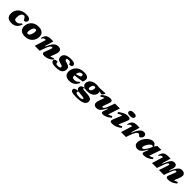

<svg xmlns="http://www.w3.org/2000/svg" viewBox="775 -3409 6303 6303"><g transform="rotate(45 3927.0 -257.0)"><path d="M392 -455Q328.5 -455 293 -395.8Q257.5 -336.5 257.5 -241Q257.5 -176 279.2 -150.8Q301 -125.5 359 -125.5Q410 -125.5 445.8 -147.8Q481.5 -170 512.5 -218H565.5Q521.5 -89 449.5 -37Q377.5 15 272 15Q148.5 15 91.2 -37.5Q34 -90 34 -203Q34 -294.5 79.2 -370.2Q124.5 -446 210.2 -491.5Q296 -537 417.5 -537Q523.5 -537 567 -504.8Q610.5 -472.5 610.5 -425.5Q610.5 -382.5 580.2 -356.8Q550 -331 508.5 -331Q500.5 -331 488.8 -352Q477 -373 462 -396Q447 -419.5 429.8 -437.2Q412.5 -455 392 -455Z M987.5 -537Q1079 -537 1134.8 -508Q1190.5 -479 1215.8 -430.2Q1241 -381.5 1241 -322Q1241 -259 1219.2 -199Q1197.5 -139 1154 -90.8Q1110.5 -42.5 1044.2 -13.8Q978 15 888.5 15Q797 15 741.2 -14Q685.5 -43 660.2 -92Q635 -141 635 -200Q635 -263 656.8 -323Q678.5 -383 722 -431.2Q765.5 -479.5 832 -508.2Q898.5 -537 987.5 -537ZM902.5 -114.5Q932 -114.5 954.8 -137.5Q977.5 -160.5 992.8 -196.2Q1008 -232 1015.8 -271Q1023.5 -310 1023.5 -342Q1023.5 -379 1011.8 -393.2Q1000 -407.5 973.5 -407.5Q944 -407.5 921.2 -384.5Q898.5 -361.5 883.2 -325.8Q868 -290 860.2 -251Q852.5 -212 852.5 -180Q852.5 -143 864.5 -128.8Q876.5 -114.5 902.5 -114.5Z M1323 -316.5 1299.5 -322.5Q1317.5 -406 1349.8 -452Q1382 -498 1432.5 -516.5Q1483 -535 1555 -535Q1578 -535 1594.5 -534.8Q1611 -534.5 1628.2 -534Q1645.5 -533.5 1669.5 -531.5L1581.5 -231.5H1602Q1643 -324.5 1679 -384.2Q1715 -444 1750.2 -477.2Q1785.5 -510.5 1823.8 -523.8Q1862 -537 1907 -537Q1975.5 -537 2009.2 -503.2Q2043 -469.5 2043 -419.5Q2043 -395.5 2035.2 -360.5Q2027.5 -325.5 2005.5 -269L1944.5 -112Q1970.5 -116.5 2000.8 -128Q2031 -139.5 2072 -160.5L2099 -112.5Q2037 -61.5 1983 -33.8Q1929 -6 1879.5 4.5Q1830 15 1781.5 15Q1731.5 15 1708.5 -10.8Q1685.5 -36.5 1704.5 -85L1771 -255.5Q1788.5 -300 1793.2 -319.2Q1798 -338.5 1798 -350.5Q1798 -374 1772.5 -374Q1745 -374 1718.8 -346.8Q1692.5 -319.5 1663.5 -256.8Q1634.5 -194 1598.5 -86.5L1569.5 0H1340.5L1461.5 -393.5H1454Q1421.5 -393.5 1400.5 -389Q1379.5 -384.5 1362.2 -368.2Q1345 -352 1323 -316.5Z M2241 -163Q2243 -132.5 2247.5 -113.2Q2252 -94 2262 -83.5Q2272 -73 2289.8 -69.5Q2307.5 -66 2336 -66Q2399.5 -66 2424.5 -80.5Q2449.5 -95 2449.5 -121.5Q2449.5 -139.5 2441.5 -150.5Q2433.5 -161.5 2408.5 -171Q2383.5 -180.5 2332 -193Q2281 -205.5 2249.5 -222.8Q2218 -240 2203.8 -269.2Q2189.5 -298.5 2189.5 -346.5Q2189.5 -433.5 2265 -485Q2340.5 -536.5 2488 -536.5Q2564.5 -536.5 2608.5 -524.5Q2652.5 -512.5 2671 -491Q2689.5 -469.5 2689.5 -441.5Q2689.5 -415.5 2679.5 -399Q2669.5 -382.5 2642.5 -374.8Q2615.5 -367 2565 -367Q2554.5 -421.5 2530 -441Q2508 -458.5 2468.5 -458.5Q2417 -458.5 2398 -446.2Q2379 -434 2379 -410.5Q2379 -395.5 2386.2 -384.8Q2393.5 -374 2417.2 -364Q2441 -354 2490.5 -340.5Q2565 -320.5 2597.8 -289.5Q2630.5 -258.5 2630.5 -198.5Q2630.5 -88.5 2554.2 -36.8Q2478 15 2315 15Q2236 15 2189.5 1.8Q2143 -11.5 2123.2 -34.8Q2103.5 -58 2103.5 -87.5Q2103.5 -114.5 2114.2 -131Q2125 -147.5 2154.8 -155.2Q2184.5 -163 2241 -163Z M3262.5 -201Q3208.5 -80.5 3131 -32.8Q3053.5 15 2951.5 15Q2835.5 15 2777.8 -37.5Q2720 -90 2720 -181Q2720 -249.5 2743.2 -313Q2766.5 -376.5 2814 -427.2Q2861.5 -478 2934.8 -507.5Q3008 -537 3108.5 -537Q3182 -537 3227 -519.5Q3272 -502 3292.8 -472.8Q3313.5 -443.5 3313.5 -407.5Q3313.5 -381.5 3306.8 -352Q3300 -322.5 3282.5 -287Q3200.5 -269 3113.8 -256.2Q3027 -243.5 2944.5 -235.5Q2945 -173.5 2966.5 -149.5Q2988 -125.5 3049 -125.5Q3097.5 -125.5 3136.2 -142.5Q3175 -159.5 3208 -201ZM3086 -454.5Q3056 -454.5 3027.2 -438.8Q2998.5 -423 2977.2 -388.5Q2956 -354 2948 -298Q3014 -313 3051.2 -324.8Q3088.5 -336.5 3105.8 -348.2Q3123 -360 3127.5 -375Q3132 -390 3132 -411.5Q3132 -454.5 3086 -454.5Z M3491 232.5Q3407.5 232.5 3356 224.8Q3304.5 217 3277.5 203Q3250.5 189 3241 170.2Q3231.5 151.5 3231.5 129.5Q3231.5 103.5 3246 85.8Q3260.5 68 3296.5 56Q3332.5 44 3397 36.5Q3354.5 21.5 3339.5 -2.8Q3324.5 -27 3324.5 -60.5Q3324.5 -113 3364 -143.2Q3403.5 -173.5 3472 -183Q3425 -202.5 3403.2 -235.5Q3381.5 -268.5 3381 -307.5Q3380.5 -364.5 3413.5 -417.2Q3446.5 -470 3515 -503.5Q3583.5 -537 3688.5 -537Q3747 -537 3791.5 -526Q3864 -525.5 3922.2 -529.2Q3980.5 -533 4019.8 -536.8Q4059 -540.5 4073 -540.5Q4077 -540.5 4081.5 -538.2Q4086 -536 4086 -530.5Q4086 -520 4078.2 -501.8Q4070.5 -483.5 4058 -464.5Q4045.5 -445.5 4031 -432.2Q4016.5 -419 4003.5 -419Q4000.5 -419 3973.2 -429Q3946 -439 3902 -450.5Q3916.5 -423.5 3917 -390.5Q3918 -333.5 3884.8 -280.8Q3851.5 -228 3783.2 -194.2Q3715 -160.5 3610 -160.5Q3557 -160.5 3515.5 -169.5Q3479.5 -169 3467.5 -160.8Q3455.5 -152.5 3455.5 -139.5Q3455.5 -127.5 3469.2 -121.2Q3483 -115 3524 -111.2Q3565 -107.5 3645.5 -103.5Q3738.5 -99 3792 -81.5Q3845.5 -64 3868 -35Q3890.5 -6 3890.5 34Q3890.5 76 3871.5 112.2Q3852.5 148.5 3807.8 175.5Q3763 202.5 3685.5 217.5Q3608 232.5 3491 232.5ZM3621 -249Q3649 -249 3668.5 -265.5Q3688 -282 3700 -307Q3712 -332 3717.5 -357.8Q3723 -383.5 3722.5 -401.5Q3722 -430 3710.2 -439.2Q3698.5 -448.5 3678 -448.5Q3650 -448.5 3630.2 -432Q3610.5 -415.5 3598.8 -390.8Q3587 -366 3581.5 -340.2Q3576 -314.5 3576.5 -296.5Q3577 -267.5 3588.5 -258.2Q3600 -249 3621 -249ZM3394.5 92.5Q3394.5 113 3409 127.5Q3423.5 142 3459.8 149.5Q3496 157 3561 157Q3627.5 157 3661.8 143.2Q3696 129.5 3696 105.5Q3696 95 3690.8 88Q3685.5 81 3667.8 76Q3650 71 3613 66.5Q3576 62 3512.5 57Q3461 53 3425.5 44.5Q3407 50.5 3400.8 63.2Q3394.5 76 3394.5 92.5Z M4451 -84.5 4503.5 -234H4484Q4440 -156 4406.8 -107Q4373.5 -58 4343.2 -31.5Q4313 -5 4279.5 5Q4246 15 4202 15Q4140 15 4108.5 -18.8Q4077 -52.5 4077 -102.5Q4077 -126.5 4085.5 -161.2Q4094 -196 4114.5 -253L4170 -407.5Q4134 -400 4106 -384.2Q4078 -368.5 4048 -343.5L4013 -386.5Q4086.5 -465 4166.2 -501Q4246 -537 4318.5 -537Q4389.5 -537 4405.5 -499.8Q4421.5 -462.5 4396 -394L4347 -261.5Q4330.5 -217 4325.2 -196.2Q4320 -175.5 4320 -164.5Q4320 -143 4342.5 -143Q4368 -143 4391.8 -167.5Q4415.5 -192 4444 -255.5Q4472.5 -319 4511.5 -435.5L4540.5 -522H4769.5L4636.5 -113.5Q4669 -119 4700 -132Q4731 -145 4769 -168L4800.5 -119Q4713 -45 4637.2 -15Q4561.5 15 4512.5 15Q4467.5 15 4449.8 -7.8Q4432 -30.5 4451 -84.5Z M5046 -651.5Q5046 -679 5059.5 -700.5Q5073 -722 5106.5 -734.5Q5140 -747 5199 -747Q5265.5 -747 5296.2 -729.5Q5327 -712 5327 -677.5Q5327 -650 5313.5 -628.5Q5300 -607 5266.8 -594.5Q5233.5 -582 5174 -582Q5107.5 -582 5076.8 -599.5Q5046 -617 5046 -651.5ZM4870 -126.5 4988.5 -409.5Q4950.5 -405.5 4916.8 -391Q4883 -376.5 4839.5 -346.5L4806 -394Q4877 -449.5 4933.8 -480.8Q4990.5 -512 5038.8 -524.5Q5087 -537 5132.5 -537Q5220.5 -537 5237.5 -502.2Q5254.5 -467.5 5224 -395.5L5106 -115Q5142 -118.5 5172.5 -129.8Q5203 -141 5236 -161L5266 -113Q5174.5 -42 5093.2 -13.5Q5012 15 4937.5 15Q4873 15 4854.8 -15.5Q4836.5 -46 4870 -126.5Z M5466.5 -393.5H5459Q5426.5 -393.5 5405.5 -389Q5384.5 -384.5 5367.2 -368.2Q5350 -352 5328 -316.5L5304.5 -322.5Q5322.5 -406 5354.8 -452Q5387 -498 5437.5 -516.5Q5488 -535 5560 -535Q5588 -535 5606 -534.8Q5624 -534.5 5639.5 -533.8Q5655 -533 5674.5 -531.5L5586.5 -231.5H5607Q5653.5 -343.5 5695.5 -410.5Q5737.5 -477.5 5782 -507.2Q5826.5 -537 5880 -537Q5931.5 -537 5957.2 -510.8Q5983 -484.5 5983 -443Q5983 -411 5967 -381.2Q5951 -351.5 5927 -332.5Q5903 -313.5 5878.5 -313.5Q5875.5 -313.5 5862.8 -325Q5850 -336.5 5837 -348Q5824 -359.5 5810.2 -368.5Q5796.5 -377.5 5786 -377.5Q5739.5 -377.5 5695.5 -306.5Q5651.5 -235.5 5603 -87.5L5574.5 0H5345.5Z M6344 -80.5 6401 -219H6384Q6339 -143.5 6303.5 -97Q6268 -50.5 6237.2 -26.2Q6206.5 -2 6176.5 6.5Q6146.5 15 6112.5 15Q6075 15 6040 -1Q6005 -17 5982.2 -50Q5959.5 -83 5959.5 -134.5Q5959.5 -192 5980 -249.5Q6000.5 -307 6035.5 -358.5Q6070.5 -410 6115.8 -450.2Q6161 -490.5 6210.8 -513.8Q6260.5 -537 6309.5 -537Q6404.5 -537 6443.5 -430L6512.5 -522H6694.5L6547.5 -109.5Q6585 -113 6617.2 -124.5Q6649.5 -136 6687.5 -161L6717 -115.5Q6632 -40 6557.8 -12.5Q6483.5 15 6418.5 15Q6358 15 6339.8 -5.5Q6321.5 -26 6344 -80.5ZM6188 -153.5Q6188 -118.5 6226.5 -118.5Q6247 -118.5 6271.2 -139.8Q6295.5 -161 6319.8 -195Q6344 -229 6365.8 -268.5Q6387.5 -308 6403.5 -344L6425 -393Q6414.5 -409 6402.5 -414.2Q6390.5 -419.5 6376 -419.5Q6354.5 -419.5 6329.2 -401Q6304 -382.5 6279.2 -352.2Q6254.5 -322 6233.8 -286.2Q6213 -250.5 6200.5 -215.5Q6188 -180.5 6188 -153.5Z M7847 -112.5Q7785 -61.5 7731 -33.8Q7677 -6 7627.5 4.5Q7578 15 7529.5 15Q7479.5 15 7456 -10.8Q7432.5 -36.5 7452.5 -85L7523.5 -260.5Q7541 -304.5 7546.5 -323.2Q7552 -342 7552 -351Q7552 -379 7523 -379Q7504 -379 7482.2 -355Q7460.5 -331 7432 -267.8Q7403.5 -204.5 7364 -86.5L7335 0H7105.5L7195 -259.5Q7211 -305 7215.8 -324.5Q7220.5 -344 7220.5 -354.5Q7220.5 -379 7199 -379Q7173.5 -379 7152 -354Q7130.5 -329 7104.8 -265.5Q7079 -202 7040 -86.5L7011 0H6782L6903 -393.5H6895.5Q6863 -393.5 6842 -389Q6821 -384.5 6803.8 -368.2Q6786.5 -352 6764.5 -316.5L6741 -322.5Q6759 -406 6791.2 -452Q6823.5 -498 6874 -516.5Q6924.5 -535 6996.5 -535Q7019.5 -535 7036 -534.8Q7052.5 -534.5 7069.8 -534Q7087 -533.5 7111 -531.5L7023 -231.5H7043.5Q7084 -330.5 7116.2 -391.2Q7148.5 -452 7176.5 -483.5Q7204.5 -515 7232.5 -526Q7260.5 -537 7292.5 -537Q7406 -537 7406 -434.5Q7406 -394 7388.5 -341.5L7352 -231.5H7372.5Q7414 -326.5 7449.2 -386.5Q7484.5 -446.5 7516.8 -479.2Q7549 -512 7581 -524.5Q7613 -537 7647.5 -537Q7721 -537 7757.2 -503.2Q7793.5 -469.5 7793.5 -419.5Q7793.5 -395.5 7786 -360.2Q7778.5 -325 7756 -269L7693 -112.5Q7719 -117 7749.2 -128.2Q7779.5 -139.5 7820 -160.5Z"/></g></svg>

Font: Newsreader Caption ExtraBold
Style: Italic
Weight: 800
Italic angle: -17°
Designer: Hugues Gentile
Foundry: Production Type
Version: Version 1.001